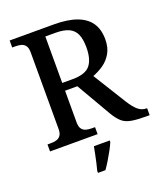

<svg xmlns="http://www.w3.org/2000/svg" viewBox="-165 -827 1006 1161"><g transform="rotate(-20 338.0 -246.5)"><path d="M35 0V-45H56Q76 -45 92.5 -49.5Q109 -54 119.5 -68Q130 -82 130 -110V-603Q130 -632 119.5 -646Q109 -660 92.5 -664.5Q76 -669 56 -669H35V-714H319Q408 -714 466 -692.5Q524 -671 552.5 -629Q581 -587 581 -523Q581 -470 559.5 -433.5Q538 -397 505 -374.5Q472 -352 437 -339L569 -126Q595 -85 618.5 -65Q642 -45 672 -45H676V0H656Q595 0 559 -6.5Q523 -13 500.5 -32.5Q478 -52 455 -90L325 -314H246V-110Q246 -82 256.5 -68Q267 -54 283.5 -49.5Q300 -45 320 -45H341V0ZM312 -364Q395 -364 426 -402Q457 -440 457 -517Q457 -570 442.5 -602Q428 -634 396 -648.5Q364 -663 311 -663H246V-364ZM263 208Q269 187 274.5 161.5Q280 136 285.5 110Q291 84 295 61H397V71Q388 92 373.5 119Q359 146 342.5 173Q326 200 311 221H263Z"/></g></svg>

Font: Noto Serif Thai Medium
Style: Regular
Weight: 500
Version: Version 2.001